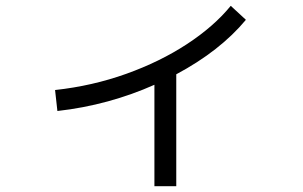

<svg xmlns="http://www.w3.org/2000/svg" viewBox="-20 -603 1040 659"><path d="M177 -222 169 -294Q297 -308 413 -349.5Q529 -391 621.5 -451.5Q714 -512 772 -583L824 -535Q735 -428 585 -348V36H510V-312Q434 -278 350 -255Q266 -232 177 -222Z"/></svg>

Font: Murecho
Style: Regular
Weight: 400
Designer: Neil Summerour
Foundry: Positype
Version: Version 1.010; ttfautohint (v1.8.3)